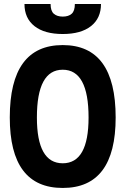

<svg xmlns="http://www.w3.org/2000/svg" viewBox="-20 -928 626 958"><path d="M293 9.8Q28.8 9.8 28.8 -341.8Q28.8 -703.1 293 -703.1Q557.1 -703.1 557.1 -341.8Q557.1 9.8 293 9.8ZM293 -113.3Q421.9 -113.3 421.9 -341.8Q421.9 -580.1 293 -580.1Q164.1 -580.1 164.1 -341.8Q164.1 -113.3 293 -113.3ZM293 -758.3Q202.1 -758.3 152.1 -797.6Q102.1 -836.9 102.1 -908.2H232.4Q232.4 -873.5 248.5 -859.4Q264.6 -845.2 293.2 -845.2Q322 -845.2 337.7 -859.4Q353.5 -873.5 353.5 -908.2H483.9Q483.9 -836.9 433.9 -797.6Q383.8 -758.3 293 -758.3Z"/></svg>

Font: Cascadia Mono
Style: Regular
Weight: 400
Monospace: yes
Designer: Aaron Bell
Foundry: Saja Typeworks
Version: Version 2404.023